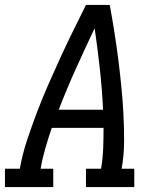

<svg xmlns="http://www.w3.org/2000/svg" viewBox="-30 -755 650 775"><path d="M-10 0V-74H50Q60 -131 78.5 -187Q97 -243 118 -298.5Q139 -354 163 -409Q187 -464 212 -518.5Q237 -573 263.5 -627Q290 -681 317 -735H413Q423 -681 431.5 -627Q440 -573 447 -518.5Q454 -464 459.5 -409Q465 -354 468 -298.5Q471 -243 471 -186.5Q471 -130 461 -74H512V0H317V-74H378Q385 -115 386.5 -156.5Q388 -198 388 -239H179Q165 -198 153 -156.5Q141 -115 134 -74H185V0ZM207 -312H386Q382 -395 373 -477Q364 -559 352 -641Q313 -559 276 -477Q239 -395 207 -312Z"/></svg>

Font: Iosevka Curly Slab Extended
Style: Italic
Weight: 400
Width: 7
Italic angle: -9°
Monospace: yes
Designer: Belleve Invis
Foundry: Belleve Invis
Version: Version 11.1.0; ttfautohint (v1.8.3)